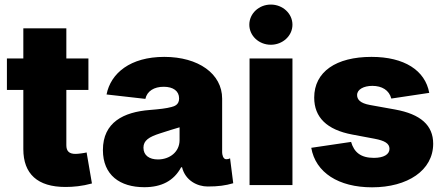

<svg xmlns="http://www.w3.org/2000/svg" viewBox="-20 -798 1916 828"><path d="M80.6 -675.8V-545.9H9.8V-410.2H80.6V-154.8C80.6 -47.9 142.1 8.3 262.2 8.3C295.9 8.3 334 4.9 376.5 -6.8L353.5 -140.6C345.2 -138.2 317.4 -134.3 305.7 -134.3C277.8 -134.3 266.1 -146.5 266.1 -171.9V-410.2H361.3V-545.9H266.1V-675.8Z M602.5 9.3C675.8 9.3 729.5 -17.6 761.2 -76.7H765.1C779.3 -18.6 832 6.3 875.5 6.3C921.4 6.3 952.6 2 985.8 -7.8L972.2 -115.2C966.8 -112.3 962.4 -111.3 955.6 -111.3C941.4 -111.3 938 -132.8 938 -141.1V-372.6C938 -480 835.4 -552.7 688.5 -552.7C542 -552.7 457.5 -482.4 439.5 -390.6L606.9 -371.6C614.3 -405.3 644.5 -423.8 686 -423.8C727.1 -423.8 752.4 -405.3 752.4 -373.5C752.4 -345.7 731.9 -339.8 718.8 -336.4C697.8 -330.6 668 -327.1 625.5 -323.7C513.7 -314.9 423.8 -271 423.8 -150.9C423.8 -42.5 497.6 9.3 602.5 9.3ZM661.1 -110.4C624.5 -110.4 598.6 -127.4 598.6 -161.1C598.6 -192.4 622.6 -207.5 669.9 -222.7C704.6 -233.9 730.5 -242.2 754.4 -249V-193.8C754.4 -142.1 710.9 -110.4 661.1 -110.4Z M1056.2 0H1241.2V-545.9H1056.2ZM1147.9 -605C1199.2 -605 1241.2 -643.6 1241.2 -691.4C1241.2 -739.7 1199.2 -778.3 1147.9 -778.3C1096.7 -778.3 1055.2 -739.7 1055.2 -691.4C1055.2 -643.6 1096.7 -605 1147.9 -605Z M1584.5 9.8C1737.3 9.8 1848.1 -63 1848.1 -178.2C1848.1 -257.8 1793.9 -305.7 1684.1 -325.7L1575.7 -345.2C1532.2 -353 1520 -369.6 1520 -388.2C1520 -412.6 1548.8 -427.7 1585.9 -427.7C1627 -427.7 1658.2 -409.2 1667.5 -373L1831.1 -397.5C1813.5 -494.6 1723.6 -552.7 1582 -552.7C1429.7 -552.7 1335 -488.8 1335 -377C1335 -292 1389.6 -238.3 1499 -217.8L1595.2 -199.7C1639.2 -191.4 1659.7 -179.2 1659.7 -156.2C1659.7 -131.8 1634.3 -117.2 1592.3 -117.2C1535.6 -117.2 1506.8 -141.6 1494.1 -186L1322.3 -160.6C1340.8 -54.2 1439.5 9.8 1584.5 9.8Z"/></svg>

Font: Raveo ExtraBold
Style: Regular
Weight: 800
Designer: Jakub Foglar, Rasmus Andersson (Inter)
Foundry: Jakubfoglar.com
Version: Version 1.100;Glyphs 3.2.3 (3260)